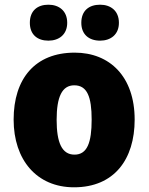

<svg xmlns="http://www.w3.org/2000/svg" viewBox="-20 -787 633 817"><path d="M107 -690C107 -639 140 -614 186 -614C231 -614 266 -640 266 -690C266 -741 231 -767 186 -767C140 -767 107 -742 107 -690ZM326 -690C326 -640 359 -614 406 -614C451 -614 486 -640 486 -690C486 -741 451 -767 406 -767C359 -767 326 -742 326 -690ZM553 -278C553 -461 447 -563 298 -563C129 -563 38 -452 38 -278C38 -107 136 10 295 10C466 10 553 -109 553 -278ZM221 -277C221 -375 244 -424 296 -424C351 -424 370 -375 370 -278C370 -180 351 -129 297 -129C243 -129 221 -181 221 -277Z"/></svg>

Font: Noto Sans Devanagari SemiCondensed Black
Style: Regular
Weight: 900
Width: 4
Designer: Jelle Bosma - Monotype Design Team
Foundry: Monotype Imaging Inc.
Version: Version 2.004